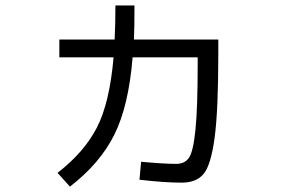

<svg xmlns="http://www.w3.org/2000/svg" viewBox="-20 -652 1040 709"><path d="M474.6 -505.9H786.1V-452.1Q786.1 -244.1 772.5 -143.1Q758.8 -42 731.9 -9.8Q705.1 22.5 650.4 22.5Q588.9 22.5 495.1 11.7L501 -54.7Q584 -46.9 630.9 -46.9Q662.1 -46.9 677.7 -69.3Q693.4 -91.8 701.7 -171.9Q710 -252 710 -417V-440.4H469.7Q455.1 -260.7 402.3 -154.8Q349.6 -48.8 238.3 37.1L192.4 -13.7Q290 -88.9 337.4 -180.2Q384.8 -271.5 399.4 -440.4H199.2V-505.9H403.3Q406.2 -562.5 406.2 -631.8H476.6Q476.6 -544.9 474.6 -505.9Z"/></svg>

Font: Mgen+ 1c regular
Style: Regular
Weight: 400
Designer: [Source Han Sans]
Ryoko NISHIZUKA  (kana & ideographs); Paul D. Hunt (Latin, Greek & Cyrillic); Wenlong ZHANG  (bopomofo
Version: Version 1.059.20150602